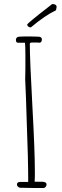

<svg xmlns="http://www.w3.org/2000/svg" viewBox="-20 -937 310 953"><path d="M82 -5Q75 -5 69.5 -10Q64 -15 64 -21Q64 -34 81 -34H120Q120 -149 113 -324Q109 -464 105 -544L106 -595V-661Q106 -711 104 -725H69Q59 -725 59 -739Q59 -748 67 -753Q74 -756 104 -756H132Q147 -755 170 -755Q178 -755 183 -751.5Q188 -748 188 -741Q188 -735 185 -730Q182 -725 176 -725Q169 -725 164 -726H152H142Q132 -726 130 -724L128 -720Q128 -642 141 -405Q153 -186 153 -90V-62Q152 -49 152 -35H188Q211 -35 211 -21Q211 -15 206.5 -9.5Q202 -4 197 -4H143Q119 -5 82 -5ZM115 -815Q115 -818 143 -841L175 -867L202 -888Q236 -914 239 -917Q261 -917 261 -902L258 -886Q206 -862 133 -801Q126 -801 120.5 -805Q115 -809 115 -815Z"/></svg>

Font: Amatic SC
Style: Regular
Weight: 400
Designer: Multiple Designers
Foundry: Vernon Adams
Version: Version 2.505